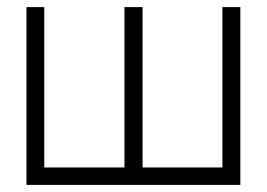

<svg xmlns="http://www.w3.org/2000/svg" viewBox="-20 -520 750 540"><path d="M381 -49H605.5V-500H656V0H54.5V-500H104.5V-49H330V-500H381Z"/></svg>

Font: Overused Grotesk Light
Style: Regular
Weight: 300
Version: Version 0.004